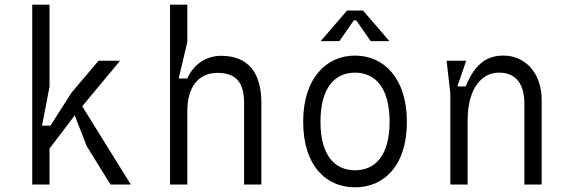

<svg xmlns="http://www.w3.org/2000/svg" viewBox="-20 -790 2440 822"><path d="M118 -770V0H192V-154L300 -296L351 -165L453 0H540L332 -335L494 -530H402L286 -393L196 -252H160L192 -419V-770Z M708 -770V0H782V-315C782 -418 830 -478 911 -478C993 -478 1025 -434 1025 -349V0H1099V-349C1099 -477 1044 -551 927 -551C862 -551 808 -514 782 -454H745L782 -610V-770Z M1433 -614 1495 -703H1505L1567 -614H1647L1534 -745H1466L1353 -614ZM1648 -269C1648 -126 1588 -61 1500 -61C1412 -61 1352 -126 1352 -269C1352 -412 1412 -479 1500 -479C1588 -479 1648 -412 1648 -269ZM1278 -269C1278 -79 1377 12 1500 12C1623 12 1722 -79 1722 -269C1722 -455 1623 -552 1500 -552C1377 -552 1278 -455 1278 -269Z M1892 -530 1908 -390V0H1982V-273C1982 -420 2048 -479 2116 -479C2193 -479 2225 -426 2225 -345V0H2299V-363C2299 -475 2230 -552 2136 -552C2075 -552 2017 -528 1974 -420H1938L1976 -530Z"/></svg>

Font: Fliege Mono Light
Style: Regular
Weight: 300
Version: Version 0.020;Glyphs 3.3 (3306)